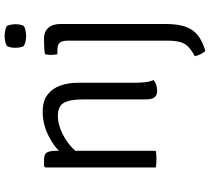

<svg xmlns="http://www.w3.org/2000/svg" viewBox="-59 -649 926 848"><g transform="rotate(-90 404.0 -225.0)"><path d="M122 -493.5Q147.5 -493.5 154.8 -480.2Q162 -467 162 -442V0Q155 1.5 145.5 2.2Q136 3 125.5 3Q114.5 3 105 2.2Q95.5 1.5 88.5 0V-487.5L94.5 -493.5ZM462.5 -95Q462.5 -70.5 464.8 -48.5Q467 -26.5 474.5 -10Q466.5 -2.5 453.5 1.8Q440.5 6 427.5 6Q406.5 6 397.8 -6Q389 -18 389 -42.5V-320Q389 -379 374 -405.8Q359 -432.5 315.5 -432.5Q285 -432.5 251 -418.2Q217 -404 187.8 -380.2Q158.5 -356.5 142 -327.5V-406Q174.5 -446.5 226.8 -473Q279 -499.5 334 -499.5Q381.5 -499.5 409.5 -478.2Q437.5 -457 450 -421.5Q462.5 -386 462.5 -343.5ZM722 43.5Q722 96 710.5 130Q699 164 673 185Q647 206 603 219Q595.5 211.5 589.5 199.8Q583.5 188 579.5 172.5Q607.5 157.5 622.2 142.8Q637 128 642.8 106Q648.5 84 648.5 48.5V-386Q648.5 -413.5 639.5 -424Q630.5 -434.5 607 -434.5H588.5Q585.5 -448.5 585.5 -462Q585.5 -469 586.2 -475.2Q587 -481.5 588.5 -489.5Q605.5 -492 622.5 -492.8Q639.5 -493.5 649.5 -493.5H658.5Q688 -493.5 705 -474.5Q722 -455.5 722 -422ZM617 -620Q617 -642.5 624.5 -657.5Q631.5 -662 644.5 -664.8Q657.5 -667.5 669 -667.5Q679.5 -667.5 693.5 -664.8Q707.5 -662 713.5 -657.5Q717 -651 719 -640.2Q721 -629.5 721 -620Q721 -597.5 713.5 -583Q708 -578.5 693.8 -575.5Q679.5 -572.5 669 -572.5Q657.5 -572.5 644.5 -575.5Q631.5 -578.5 624.5 -583Q617 -597.5 617 -620Z"/></g></svg>

Font: Signika
Style: Regular
Weight: 300
Designer: Anna Giedry
Foundry: Anna Giedry
Version: Version 2.000